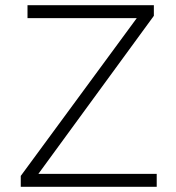

<svg xmlns="http://www.w3.org/2000/svg" viewBox="-20 -720 677 740"><path d="M60 0V-42L507 -650H86V-700H573V-659L128 -50H584V0Z"/></svg>

Font: Lexend ExtraLight
Style: Regular
Weight: 200
Designer: Bonnie Shaver-Troup, Thomas Jockin
Foundry: Lexend
Version: Version 1.007; ttfautohint (v1.8.3)